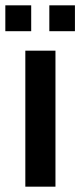

<svg xmlns="http://www.w3.org/2000/svg" viewBox="-56 -700 301 720"><path d="M39 -510H152V0H39ZM-36 -680H61V-583H-36ZM129 -680H225V-583H129Z"/></svg>

Font: Saira ExtraCondensed
Style: Bold
Weight: 700
Width: 2
Designer: Hector Gatti with collaboration of the Omnibus-Type team
Foundry: Omnibus-Type
Version: Version 0.072; ttfautohint (v1.8)